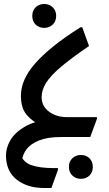

<svg xmlns="http://www.w3.org/2000/svg" viewBox="-20 -688 546 964"><path d="M10 92Q10 55 31.5 17Q53 -21 102 -50.5Q151 -80 231 -90L187 -59Q146 -75 115.5 -109.5Q85 -144 85 -207Q85 -247 102.5 -287.5Q120 -328 156.5 -369.5Q193 -411 249.5 -456.5Q306 -502 384 -551H393L427 -457Q339 -397 287 -353Q235 -309 212 -273Q189 -237 189 -200Q189 -155 226 -127.5Q263 -100 315 -100H467V-92L433 0H286Q219 0 176.5 17Q134 34 113.5 61Q93 88 91 119L80 80Q94 126 137 141Q180 156 251 156H271V165L238 256H202Q117 256 63.5 213.5Q10 171 10 92ZM202 -548Q176 -548 159 -564.5Q142 -581 142 -608Q142 -635 159 -651.5Q176 -668 202 -668Q227 -668 244.5 -651.5Q262 -635 262 -608Q262 -581 244.5 -564.5Q227 -548 202 -548ZM326 150Q326 123 343.5 106.5Q361 90 386 90Q412 90 429 106.5Q446 123 446 150Q446 177 429 193.5Q412 210 386 210Q361 210 343.5 193.5Q326 177 326 150Z"/></svg>

Font: Kufam Medium
Style: Italic
Weight: 500
Italic angle: -11°
Designer: Artur Schmal
Foundry: Original Type
Version: Version 1.301; ttfautohint (v1.8.3)